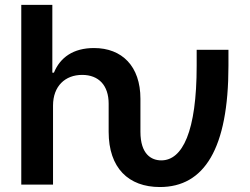

<svg xmlns="http://www.w3.org/2000/svg" viewBox="-20 -747 1011 777"><path d="M66.1 0H194.6V-319.6C194.6 -398.4 243.6 -443.9 312.5 -443.9C380 -443.9 419.7 -400.9 419.7 -327.4V-213.8C419.7 -67.1 500 9.9 627.1 9.9C806.1 9.9 904.5 -144.5 904.5 -480.8V-545.5H775.9V-480.8C775.9 -214.1 718.4 -98 632.8 -98C593.4 -98 548.3 -121.8 548.3 -213.8V-347.3C548.3 -479 473.7 -552.6 360.4 -552.6C276.6 -552.6 223.4 -514.6 198.2 -452.8H191.8V-727.3H66.1Z"/></svg>

Font: Margiela Sans Semi Bold
Style: Regular
Weight: 600
Designer: Stefan Endress, Andreas Faust
Version: Version 1.100;FEAKit 1.0